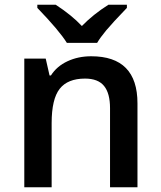

<svg xmlns="http://www.w3.org/2000/svg" viewBox="-20 -786 675 806"><path d="M557.1 0H441.9V-332Q441.9 -394.5 416.7 -425.3Q391.6 -456.1 336.9 -456.1Q264.2 -456.1 230.5 -413.1Q196.8 -370.1 196.8 -269V0H82V-540H171.9L188 -469.2H193.8Q218.3 -507.8 263.2 -528.8Q308.1 -549.8 362.8 -549.8Q557.1 -549.8 557.1 -352.1ZM512.7 -766.1V-752.9Q451.2 -689 426 -658.7Q400.9 -628.4 387.7 -606H260.7Q229 -657.2 136.7 -752.9V-766.1H213.9Q281.2 -722.2 323.7 -676.8Q371.1 -725.6 435.1 -766.1Z"/></svg>

Font: f0_51262          
Style: Regular
Weight: 600
Foundry: Ascender Corporation
Version: Version 1.10